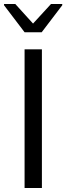

<svg xmlns="http://www.w3.org/2000/svg" viewBox="-22 -933 329 953"><path d="M100 0V-688H186V0ZM100 -773 -2 -907V-913H54L142 -816L231 -913H287V-907L185 -773Z"/></svg>

Font: Saira
Style: Regular
Weight: 400
Designer: Hector Gatti with collaboration of the Omnibus-Type team
Foundry: Omnibus-Type
Version: Version 1.100; ttfautohint (v1.8.3)